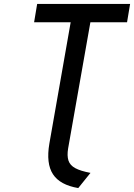

<svg xmlns="http://www.w3.org/2000/svg" viewBox="-20 -720 680 974"><path d="M377 234Q284.5 218.5 248.8 164Q213 109.5 230.5 8L338.5 -607H153L168.5 -700H640L624.5 -607H438.5L325.5 33.5Q319.5 70 327.2 94.2Q335 118.5 361.8 133Q388.5 147.5 439 157Z"/></svg>

Font: Overpass Medium
Style: Italic
Weight: 500
Italic angle: -10°
Designer: Delve Withrington, Dave Bailey, Thomas Jockin
Foundry: Delve Fonts LLC
Version: Version 4.000